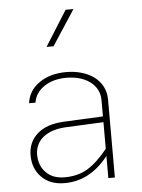

<svg xmlns="http://www.w3.org/2000/svg" viewBox="-54 -808 636 857"><g transform="rotate(-5 263.5 -379.5)"><path d="M426.3 -349.1C426.3 -438.5 346.7 -487.8 250.5 -487.8C202.6 -487.8 162.6 -476.6 129.9 -454.1C97.2 -431.6 78.6 -401.4 73.7 -363.8H102.5C106.9 -393.6 123 -417.5 149.9 -435.5C176.8 -453.6 210.4 -462.4 250 -462.4C330.1 -462.4 397 -421.9 397 -349.1V-276.4L222.7 -268.1C169.4 -265.6 129.4 -252 101.6 -227.1C73.7 -202.1 60.1 -170.4 60.1 -131.8C60.1 -91.3 72.8 -58.6 98.1 -33.2C123.5 -7.3 157.7 5.4 201.2 5.4C275.4 5.4 340.8 -27.3 397 -99.1V0H426.3ZM89.4 -131.8C89.4 -193.8 138.2 -238.3 228.5 -242.7L397 -250.5V-131.3C364.3 -90.8 333.5 -62.5 305.2 -45.9C276.4 -28.8 242.7 -20.5 203.6 -20.5C168 -20.5 140.1 -30.8 120.1 -51.8C99.6 -72.3 89.4 -99.1 89.4 -131.8ZM173.3 -607.4H204.6L307.6 -765.1H272.5Z"/></g></svg>

Font: Estedad Thin
Style: Regular
Weight: 100
Designer: Amin Abedi
Version: Version 7.3